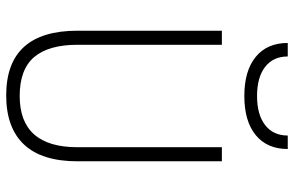

<svg xmlns="http://www.w3.org/2000/svg" viewBox="-186 -762 958 626"><g transform="rotate(90 293.0 -449.0)"><path d="M291 9.8Q80.1 9.8 80.1 -222.7V-693.4H126V-222.7Q126 -128.9 166 -81.5Q206.1 -34.2 293 -34.2Q460 -34.2 460 -222.7V-693.4H505.9V-222.7Q505.9 -106.4 451.2 -48.3Q396.5 9.8 291 9.8ZM293 -766.6Q210.9 -766.6 165.5 -803.7Q120.1 -840.8 120.1 -908.2H164.1Q164.1 -860.8 198 -834.5Q231.9 -808.1 293 -808.1Q354 -808.1 387.9 -834.5Q421.9 -860.8 421.9 -908.2H465.8Q465.8 -840.8 420.4 -803.7Q375 -766.6 293 -766.6Z"/></g></svg>

Font: Cascadia Mono NF ExtraLight
Style: Regular
Weight: 200
Monospace: yes
Designer: Aaron Bell
Foundry: Saja Typeworks
Version: Version 2404.023; ttfautohint (v1.8.4)